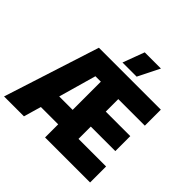

<svg xmlns="http://www.w3.org/2000/svg" viewBox="-224 -1112 1324 1324"><g transform="rotate(45 437.5 -450.5)"><path d="M621 -901H463L404 -743H542ZM-8 0H186L223 -128H392V0H831V-156H562V-276H801V-422H562V-544H821V-700H217ZM261 -269 339 -544H392V-269Z"/></g></svg>

Font: Fixel Display ExtraBold
Style: Regular
Weight: 800
Designer: AlfaBravo + MacPaw
Foundry: Kyrylo Tkachov, Marchela Mozhyna, Serhii Makarenko, Maria Weinstein, Zakhar Kryvoshyya
Version: Version 1.211